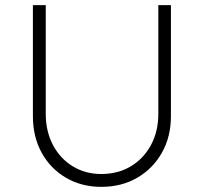

<svg xmlns="http://www.w3.org/2000/svg" viewBox="-20 -720 793 747"><path d="M374 7Q297 7 236.5 -28.5Q176 -64 142 -126Q108 -188 108 -268V-700H158V-277Q158 -209 186 -156Q214 -103 263 -73Q312 -43 374 -43Q439 -43 489 -73Q539 -103 567.5 -156Q596 -209 596 -277V-700H645V-268Q645 -188 610 -126Q575 -64 514 -28.5Q453 7 374 7Z"/></svg>

Font: Lexend ExtraLight
Style: Regular
Weight: 200
Designer: Bonnie Shaver-Troup, Thomas Jockin
Foundry: Lexend
Version: Version 1.007; ttfautohint (v1.8.3)